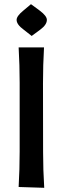

<svg xmlns="http://www.w3.org/2000/svg" viewBox="-20 -894 303 920"><path d="M191.9 5.9 69.3 2Q74.2 -83 74.2 -168V-497.1Q74.2 -582 69.3 -667H190.9Q186 -581.5 186 -495.6L186.5 -165.5Q186.5 -80.1 191.9 5.9ZM131.8 -721.7 93.3 -752Q59.6 -776.4 59.6 -798.8Q59.6 -816.9 91.3 -842.8L128.4 -874L170.9 -842.8Q204.6 -817.4 204.6 -798.8Q204.6 -775.4 172.9 -752Z"/></svg>

Font: Balgruf
Style: Regular
Weight: 500
Designer: Paul James MIller
Foundry: High-Logic / Made with FontCreator
Version: Version 1.201;March 28, 2021;FontCreator 13.0.0.2683 64-bit